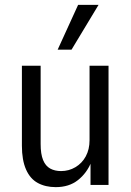

<svg xmlns="http://www.w3.org/2000/svg" viewBox="-20 -760 537 789"><path d="M209 9Q167 9 135.5 -8Q104 -25 87 -63.5Q70 -102 70 -161V-490H147V-168Q147 -127 157 -102.5Q167 -78 186 -67.5Q205 -57 231 -57Q263 -57 290 -73Q317 -89 332.5 -117.5Q348 -146 348 -184V-490H426V0H352V-94H355Q337 -49 300.5 -20Q264 9 209 9ZM217 -556 301 -740H385L274 -556Z"/></svg>

Font: Nunito Sans 10pt Condensed
Style: Regular
Weight: 400
Width: 3
Designer: Vernon Adams
Foundry: Vernon Adams
Version: Version 3.101;gftools[0.9.27]